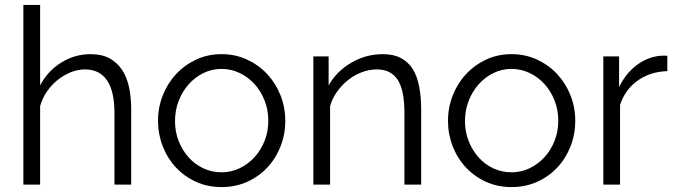

<svg xmlns="http://www.w3.org/2000/svg" viewBox="-20 -750 2747 780"><path d="M513 0H445V-291Q445 -380 414.5 -424Q384 -468 325 -468Q296 -468 267.5 -456.5Q239 -445 214 -425Q189 -405 170.5 -378Q152 -351 143 -319V0H75V-730H143V-403Q174 -462 229 -496Q284 -530 348 -530Q393 -530 424 -513.5Q455 -497 475 -467.5Q495 -438 504 -396.5Q513 -355 513 -305Z M880 10Q823 10 776 -11.5Q729 -33 694.5 -70Q660 -107 641 -156Q622 -205 622 -259Q622 -314 641.5 -363Q661 -412 695.5 -449Q730 -486 777 -508Q824 -530 880 -530Q936 -530 983.5 -508Q1031 -486 1065.5 -449Q1100 -412 1119.5 -363Q1139 -314 1139 -259Q1139 -205 1120 -156Q1101 -107 1066.5 -70Q1032 -33 984.5 -11.5Q937 10 880 10ZM691 -258Q691 -214 706 -176.5Q721 -139 746.5 -110.5Q772 -82 806.5 -66Q841 -50 880 -50Q919 -50 953.5 -66.5Q988 -83 1014 -111.5Q1040 -140 1055 -178Q1070 -216 1070 -260Q1070 -303 1055 -341.5Q1040 -380 1014 -408.5Q988 -437 953.5 -453.5Q919 -470 880 -470Q841 -470 807 -453.5Q773 -437 747 -408Q721 -379 706 -340.5Q691 -302 691 -258Z M1691 0H1623V-291Q1623 -384 1595.5 -426Q1568 -468 1511 -468Q1481 -468 1451 -457Q1421 -446 1395.5 -426Q1370 -406 1350 -378.5Q1330 -351 1321 -319V0H1253V-521H1315V-403Q1347 -460 1406.5 -495Q1466 -530 1536 -530Q1579 -530 1609 -514Q1639 -498 1657 -469Q1675 -440 1683 -398Q1691 -356 1691 -305Z M2058 10Q2001 10 1954 -11.5Q1907 -33 1872.5 -70Q1838 -107 1819 -156Q1800 -205 1800 -259Q1800 -314 1819.5 -363Q1839 -412 1873.5 -449Q1908 -486 1955 -508Q2002 -530 2058 -530Q2114 -530 2161.5 -508Q2209 -486 2243.5 -449Q2278 -412 2297.5 -363Q2317 -314 2317 -259Q2317 -205 2298 -156Q2279 -107 2244.5 -70Q2210 -33 2162.5 -11.5Q2115 10 2058 10ZM1869 -258Q1869 -214 1884 -176.5Q1899 -139 1924.5 -110.5Q1950 -82 1984.5 -66Q2019 -50 2058 -50Q2097 -50 2131.5 -66.5Q2166 -83 2192 -111.5Q2218 -140 2233 -178Q2248 -216 2248 -260Q2248 -303 2233 -341.5Q2218 -380 2192 -408.5Q2166 -437 2131.5 -453.5Q2097 -470 2058 -470Q2019 -470 1985 -453.5Q1951 -437 1925 -408Q1899 -379 1884 -340.5Q1869 -302 1869 -258Z M2691 -461Q2622 -459 2571 -423Q2520 -387 2499 -324V0H2431V-521H2495V-396Q2524 -456 2573 -490Q2622 -524 2678 -524Q2686 -524 2691 -523Z"/></svg>

Font: PTCRaleway
Style: Regular
Weight: 400
Designer: Matt McInerney, Pablo Impallari, Rodrigo Fuenzalida
Foundry: Matt McInerney, Pablo Impallari, Rodrigo Fuenzalida
Version: Version 3.000g; ttfautohint (v1.5) -l 8 -r 28 -G 28 -x 14 -D